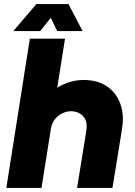

<svg xmlns="http://www.w3.org/2000/svg" viewBox="-20 -919 662 939"><path d="M11 0 126 -730H298L261 -497L260 -490Q290 -509 323.5 -518.5Q357 -528 387 -528Q449 -528 492 -503.5Q535 -479 558 -435Q581 -391 581 -335Q581 -319 578.5 -302.5Q576 -286 574 -271L530 0H357L401 -272Q402 -279 403 -287.5Q404 -296 404 -302Q404 -324 394.5 -340Q385 -356 367.5 -365.5Q350 -375 327 -375Q305 -375 284 -364.5Q263 -354 248 -335Q233 -316 229 -290L183 0ZM45 -767 158 -899H315L384 -767H260L228 -832L177 -767Z"/></svg>

Font: MuseoModerno ExtraBold
Style: Italic
Weight: 800
Italic angle: -9°
Designer: Pablo Cosgaya, Héctor Gatti, Marcela Romero, and the Authors of The MuseoModerno Project.
Foundry: Omnibus-Type Team
Version: Version 1.003